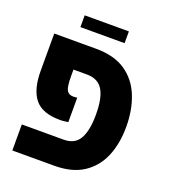

<svg xmlns="http://www.w3.org/2000/svg" viewBox="-135 -837 824 935"><g transform="rotate(20 276.5 -369.5)"><path d="M37 0V-135H254Q311 -135 335.5 -177.5Q360 -220 360 -303Q360 -390 334.5 -431Q309 -472 252 -472H182V-438Q182 -383 192 -365.5Q202 -348 226 -348Q236 -348 246 -350V-223Q236 -222 227.5 -220.5Q219 -219 203 -219Q112 -219 73 -267Q34 -315 34 -412V-605H252Q345 -605 404 -565Q463 -525 491 -455Q519 -385 519 -298Q519 -211 491 -144Q463 -77 404.5 -38.5Q346 0 254 0ZM143 -678V-739H372V-678Z"/></g></svg>

Font: Noto Sans Hebrew Condensed ExtraBold
Style: Regular
Weight: 800
Width: 3
Designer: Monotype Design Team
Foundry: Monotype Imaging Inc.
Version: Version 2.004; ttfautohint (v1.8.4.7-5d5b)